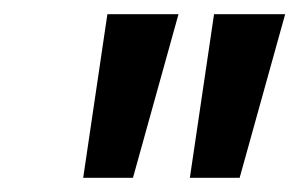

<svg xmlns="http://www.w3.org/2000/svg" viewBox="-20 -720 421 270"><path d="M131 -700H231L167 -470H97ZM281 -700H381L317 -470H247Z"/></svg>

Font: Epunda Sans SemiBold
Style: Italic
Weight: 600
Italic angle: -12.0243°
Designer: Simon Atzbach
Foundry: typofactur
Version: Version 2.204; ttfautohint (v1.8.4.7-5d5b)